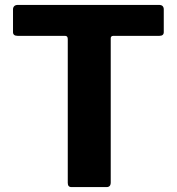

<svg xmlns="http://www.w3.org/2000/svg" viewBox="-20 -762 721 782"><path d="M33 -724Q33 -732 38 -737Q43 -742 53 -742H627Q638 -742 642.5 -737Q647 -732 647 -724V-631Q647 -616 629 -616H442Q431 -616 431 -606V-19Q431 0 414 0H271Q256 0 256 -17V-603Q256 -616 245 -616H52Q33 -616 33 -631Z"/></svg>

Font: Libre Franklin
Style: Bold
Weight: 700
Designer: Pablo Impallari, Rodrigo Fuenzalida, Nhung Nguyen
Foundry: Impallari Type
Version: Version 3.000